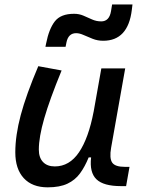

<svg xmlns="http://www.w3.org/2000/svg" viewBox="-20 -821 626 852"><path d="M191.4 10.3Q123 10.3 85.4 -30.5Q47.9 -71.3 47.9 -145Q47.9 -219.7 72 -310.3Q96.2 -400.9 149.9 -527.3L253.4 -508.3Q200.2 -378.9 176.3 -295.7Q152.3 -212.4 152.3 -157.2Q152.3 -121.6 170.9 -102.1Q189.5 -82.5 223.1 -82.5Q288.1 -82.5 330.6 -145.3Q373 -208 395.5 -325.7V-325.2L429.7 -517.6H535.6L473.1 -165.5Q464.8 -118.7 477.8 -99.6Q490.7 -80.6 533.7 -80.6H554.7L539.6 4.9H516.6Q439.5 4.9 408 -25.4Q376.5 -55.7 384.3 -122.6H373.5Q356.9 -81.5 335.2 -51.8Q313.5 -22 279.3 -5.9Q245.1 10.3 191.4 10.3ZM181.6 -613.3 184.6 -627.9Q197.3 -692.9 223.4 -726.3Q249.5 -759.8 308.6 -759.8Q331.1 -759.8 350.3 -751.5Q369.6 -743.2 388.7 -734.6Q407.7 -726.1 429.2 -726.1Q465.3 -726.1 472.7 -772L477.5 -801.3H567.9L564.9 -776.9Q548.3 -640.1 438 -640.1Q413.1 -640.1 391.4 -648.7Q369.6 -657.2 351.3 -665.5Q333 -673.8 317.9 -673.8Q283.2 -673.8 274.9 -632.8L271 -613.3Z"/></svg>

Font: Cascadia Code NF
Style: Italic
Weight: 400
Italic angle: -10°
Monospace: yes
Designer: Aaron Bell
Foundry: Saja Typeworks
Version: Version 2404.023; ttfautohint (v1.8.4)